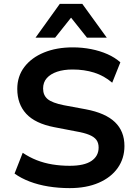

<svg xmlns="http://www.w3.org/2000/svg" viewBox="-20 -959 705 989"><path d="M339 10Q282 10 229.5 1.5Q177 -7 132.5 -24Q88 -41 55 -65L97 -172Q131 -149 169 -134Q207 -119 250 -112Q293 -105 339 -105Q414 -105 451 -130Q488 -155 488 -199Q488 -223 476.5 -238.5Q465 -254 439.5 -264.5Q414 -275 373 -282L259 -304Q161 -323 115 -373Q69 -423 69 -501Q69 -566 105.5 -614Q142 -662 206.5 -688.5Q271 -715 355 -715Q404 -715 449.5 -706Q495 -697 533.5 -680Q572 -663 600 -638L558 -533Q516 -569 465 -585Q414 -601 354 -601Q308 -601 274 -589.5Q240 -578 221 -556.5Q202 -535 202 -503Q202 -468 225.5 -448.5Q249 -429 309 -417L422 -396Q523 -377 572 -330Q621 -283 621 -207Q621 -143 586.5 -94Q552 -45 488.5 -17.5Q425 10 339 10ZM163 -765 288 -939H404L530 -765H428L346 -868L264 -765Z"/></svg>

Font: Nunito Sans 9pt
Style: Bold
Weight: 700
Version: Version 3.101;gftools[0.9.27]